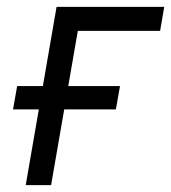

<svg xmlns="http://www.w3.org/2000/svg" viewBox="-20 -540 499 560"><path d="M145 -520H459L447 -450H207L129 0H55ZM30 -289H330L318 -221H18Z"/></svg>

Font: Fixel Italic Variable 20240409 Display Thin
Style: Italic
Weight: 100
Italic angle: -10°
Designer: AlfaBravo + MacPaw
Foundry: Kyrylo Tkachov, Marchela Mozhyna, Serhii Makarenko, Maria Weinstein, Zakhar Kryvoshyya
Version: Version 1.211;Glyphs 3.2 (3225)